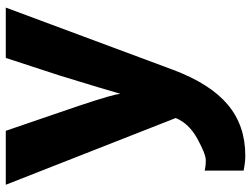

<svg xmlns="http://www.w3.org/2000/svg" viewBox="-124 -490 881 674"><g transform="rotate(-90 317.0 -152.5)"><path d="M5.9 -573.2H195.3L259.8 -384.8Q312.5 -232.4 322.3 -187.5L325.2 -170.9Q338.9 -219.7 389.6 -384.8L451.2 -573.2H627.9L409.2 14.6Q360.4 144.5 287.1 206.1Q213.9 267.6 108.4 267.6Q85 267.6 55.7 261.7V125Q71.3 128.9 92.3 128.9Q113.3 128.9 167 99.6Q220.7 70.3 240.2 23.4Z"/></g></svg>

Font: GenEi M Gothic v2 Heavy
Style: Regular
Weight: 800
Version: Version 2.0